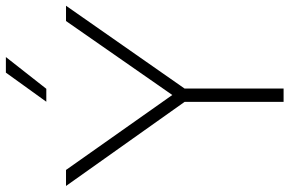

<svg xmlns="http://www.w3.org/2000/svg" viewBox="-196 -798 984 653"><g transform="rotate(-90 296.5 -472.0)"><path d="M276 0V-355.5L287.5 -320.5L-10 -740H44.5L310 -363.5H289L551 -740H603L310 -320.5L321.5 -355.5V0ZM276.5 -807 375.5 -944.5H428.5L320.5 -807Z"/></g></svg>

Font: Encode Sans SC SemiExpanded ExtraLight
Style: Regular
Weight: 250
Width: 6
Designer: Multiple Designers
Foundry: Impallari Type
Version: Version 3.002